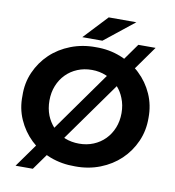

<svg xmlns="http://www.w3.org/2000/svg" viewBox="-101 -990 1046 1149"><g transform="rotate(10 422.0 -415.5)"><path d="M669 -770H774L673 -628Q685 -619 695 -609Q747 -560 776.5 -493.5Q806 -427 805 -350Q806 -273 776.5 -206.5Q747 -140 695.5 -91Q644 -42 573.5 -14.5Q503 13 422 12Q341 13 270 -14Q256 -19 244 -25L176 70H71L171 -70Q159 -80 147 -91Q96 -140 66.5 -206.5Q37 -273 39 -350Q37 -427 66.5 -493.5Q96 -560 147.5 -609Q199 -658 270 -685.5Q341 -713 422 -712Q503 -713 573 -685Q587 -680 600 -673ZM509 -557Q469 -574 422 -574Q375 -574 335 -557.5Q295 -541 265.5 -511Q236 -481 219.5 -440Q203 -399 203 -350Q203 -301 219 -260Q234 -223 260 -194L516 -554ZM641 -350Q641 -399 624 -440Q610 -476 585 -504L329 -145Q332 -143 335 -142Q375 -126 422 -126Q469 -126 509 -142.5Q549 -159 578.5 -189Q608 -219 624.5 -260Q641 -301 641 -350ZM466 -901H634L453 -757H331Z"/></g></svg>

Font: CMG Sans
Style: Bold
Weight: 700
Designer: Julieta Ulanovsky
Foundry: Julieta Ulanovsky
Version: Version 7.200